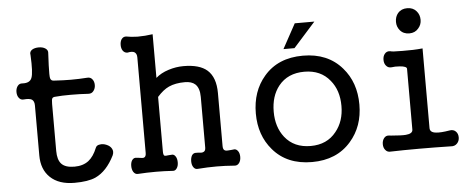

<svg xmlns="http://www.w3.org/2000/svg" viewBox="-50 -861 2450 1001"><g transform="rotate(-5 1175.0 -360.0)"><path d="M131.8 -402.3V-140.6Q131.8 -67.4 175.8 -25.4Q220.7 17.6 302.7 17.6Q374 17.6 413.1 0Q472.7 -27.3 512.7 -107.4Q521.5 -127 512.7 -142.6Q504.9 -157.2 486.3 -165Q467.8 -172.9 451.2 -169.9Q433.6 -168 428.7 -154.3Q411.1 -110.4 383.8 -88.9Q354.5 -66.4 309.6 -66.4Q261.7 -66.4 241.2 -88.9Q221.7 -110.4 221.7 -156.2V-402.3Q221.7 -425.8 225.6 -431.6Q229.5 -438.5 245.1 -438.5Q273.4 -441.4 322.3 -441.4Q371.1 -441.4 415 -438.5Q432.6 -437.5 442.4 -451.2Q452.1 -463.9 452.1 -481.4Q452.1 -500 442.4 -511.7Q432.6 -524.4 415 -522.5Q373 -519.5 330.1 -519.5Q293 -519.5 245.1 -522.5Q226.6 -521.5 222.7 -537.1Q219.7 -548.8 221.7 -604.5L224.6 -666Q227.5 -683.6 211.9 -693.4Q198.2 -702.1 177.7 -702.1Q156.2 -702.1 142.6 -693.4Q127.9 -683.6 131.8 -666Q136.7 -573.2 126 -546.9Q116.2 -520.5 77.1 -522.5Q60.5 -524.4 50.8 -510.7Q42 -498 42 -480.5Q42 -461.9 50.8 -450.2Q60.5 -436.5 77.1 -438.5Q105.5 -441.4 119.1 -433.6Q131.8 -424.8 131.8 -402.3Z M685.5 -605.5V-105.5Q685.5 -85.9 674.8 -82Q668.9 -79.1 648.4 -83L637.7 -84Q622.1 -87.9 612.3 -74.2Q604.5 -62.5 604.5 -43.9Q604.5 -25.4 612.3 -12.7Q622.1 2 637.7 0Q681.6 -2.9 730.5 -2.9Q773.4 -2.9 817.4 0Q831.1 2 839.8 -11.7Q847.7 -23.4 847.7 -42Q847.7 -61.5 839.8 -73.2Q831.1 -86.9 817.4 -84L802.7 -83Q786.1 -80.1 781.2 -83Q775.4 -86.9 775.4 -105.5V-390.6Q806.6 -425.8 836.9 -439.5Q871.1 -455.1 920.9 -455.1Q956.1 -455.1 974.6 -438.5Q997.1 -418 997.1 -371.1V-105.5Q997.1 -86.9 983.4 -83Q975.6 -80.1 957 -83H949.2Q933.6 -85 924.8 -71.3Q918 -58.6 918 -41Q918 -22.5 925.8 -10.7Q934.6 2.9 949.2 1Q999 -2.9 1047.9 -2.9Q1091.8 -2.9 1140.6 1Q1156.2 2.9 1166 -10.7Q1174.8 -23.4 1174.8 -42Q1174.8 -61.5 1166 -73.2Q1156.2 -86.9 1140.6 -83L1130.9 -82Q1107.4 -79.1 1099.6 -82Q1087.9 -85.9 1087.9 -105.5V-383.8Q1087.9 -465.8 1044.9 -503.9Q1004.9 -539.1 920.9 -539.1Q880.9 -539.1 841.8 -526.4Q801.8 -513.7 775.4 -490.2V-718.8Q735.4 -712.9 696.3 -712.9Q661.1 -713.9 637.7 -718.8Q622.1 -720.7 612.3 -707Q604.5 -695.3 604.5 -676.8Q604.5 -659.2 612.3 -647.5Q622.1 -633.8 637.7 -634.8Q660.2 -639.6 671.9 -633.8Q685.5 -626 685.5 -605.5Z M1545.9 -539.1Q1415 -539.1 1341.8 -453.1Q1275.4 -376 1275.4 -259.8Q1275.4 -145.5 1341.8 -68.4Q1415 17.6 1545.9 17.6Q1675.8 17.6 1750 -68.4Q1817.4 -145.5 1817.4 -259.8Q1817.4 -376 1750 -453.1Q1675.8 -539.1 1545.9 -539.1ZM1545.9 -455.1Q1631.8 -455.1 1679.7 -395.5Q1723.6 -342.8 1723.6 -260.7Q1723.6 -180.7 1679.7 -127Q1631.8 -66.4 1545.9 -66.4Q1459 -66.4 1411.1 -127Q1369.1 -180.7 1369.1 -260.7Q1369.1 -342.8 1411.1 -395.5Q1459 -455.1 1545.9 -455.1ZM1621.1 -710.9H1518.6L1448.2 -582H1505.9Z M2109.4 -738.3Q2078.1 -738.3 2060.5 -717.8Q2044.9 -699.2 2044.9 -671.9Q2044.9 -646.5 2060.5 -627.9Q2078.1 -606.4 2109.4 -606.4Q2139.6 -606.4 2157.2 -627.9Q2173.8 -646.5 2173.8 -671.9Q2173.8 -699.2 2157.2 -717.8Q2139.6 -738.3 2109.4 -738.3ZM2081.1 -423.8V-105.5Q2081.1 -84 2044.9 -81.1Q2023.4 -79.1 1967.8 -84L1959 -85Q1941.4 -87.9 1930.7 -74.2Q1920.9 -61.5 1920.9 -43Q1920.9 -24.4 1930.7 -12.7Q1941.4 1 1959 -1Q2023.4 -2.9 2106.4 -2.9Q2189.5 -2.9 2273.4 -1Q2293.9 1 2306.6 -12.7Q2318.4 -25.4 2318.4 -43.9Q2318.4 -63.5 2306.6 -75.2Q2293.9 -87.9 2273.4 -84Q2227.5 -76.2 2203.1 -79.1Q2170.9 -82 2170.9 -105.5V-522.5Q2123 -517.6 2065.4 -518.6Q2009.8 -518.6 2002 -522.5Q1983.4 -525.4 1972.7 -511.7Q1962.9 -500 1962.9 -480.5Q1962.9 -461.9 1972.7 -450.2Q1983.4 -436.5 2002 -438.5Q2017.6 -441.4 2044.9 -439.5Q2081.1 -436.5 2081.1 -423.8Z"/></g></svg>

Font: Gungsuh
Style: Regular
Weight: 400
Version: Version 2.21